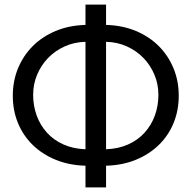

<svg xmlns="http://www.w3.org/2000/svg" viewBox="-20 -780 851 840"><path d="M36 -361Q36 -426 59 -481.5Q82 -537 123.5 -578.5Q165 -620 223.5 -644.5Q282 -669 354 -671V-760H444V-671Q516 -669 574.5 -644.5Q633 -620 674.5 -578.5Q716 -537 739 -481.5Q762 -426 762 -361Q762 -297 739.5 -242Q717 -187 675 -146Q633 -105 574.5 -81Q516 -57 444 -55V40H354V-55Q282 -57 223.5 -81Q165 -105 123 -146Q81 -187 58.5 -242Q36 -297 36 -361ZM444 -127Q498 -129 540.5 -148Q583 -167 612.5 -199.5Q642 -232 657.5 -274.5Q673 -317 673 -365Q673 -412 655.5 -453.5Q638 -495 607.5 -526.5Q577 -558 535 -577Q493 -596 444 -597ZM354 -127V-597Q305 -596 263 -577Q221 -558 190.5 -526.5Q160 -495 142.5 -453.5Q125 -412 125 -365Q125 -317 140.5 -274.5Q156 -232 185.5 -199.5Q215 -167 257.5 -148Q300 -129 354 -127Z"/></svg>

Font: IngvarSans
Style: Regular
Weight: 500
Version: Version 3.000